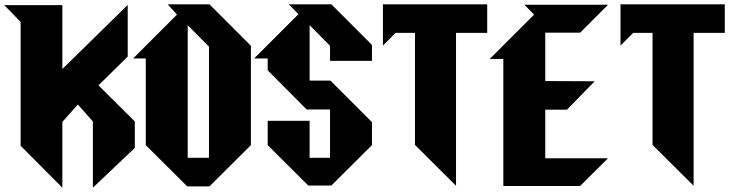

<svg xmlns="http://www.w3.org/2000/svg" viewBox="-29 -778 3417 893"><path d="M-9 -754 67 -676V-100L261 95V-211L333 -292L403 -213V95L598 -90V-213L429 -381L565 -515V-755L261 -457V-754Z M943 -44H844V-661L943 -561ZM751 -758 794 -710 590 -506H649V-103L842 89H945L1138 -103V-565L945 -758Z M1359 -712 1153 -506H1216V-451L1397 -269H1506V-44H1411V-216H1216V-103L1405 85H1512L1701 -103V-210L1508 -403H1411V-661L1506 -565V-495H1701V-569L1512 -758H1314Z M1752 -566 1811 -625H1901V-104L2092 86V-625H2237V-758H1752Z M2608 -268 2737 -400 2507 -401V-626H2669L2799 -756H2410L2455 -710L2249 -504H2312V87H2669L2799 -42H2507V-268Z M2857 -566 2916 -625H3006V-104L3197 86V-625H3342V-758H2857Z"/></svg>

Font: Kidora Gothic
Style: Regular
Weight: 400
Version: Version 001.018